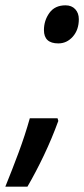

<svg xmlns="http://www.w3.org/2000/svg" viewBox="-72 -567 316 721"><path d="M147 -404Q93 -404 93 -454Q93 -490 113.5 -518.5Q134 -547 174 -547Q197 -547 210.5 -532.5Q224 -518 224 -495Q224 -455 201.5 -429.5Q179 -404 147 -404ZM-52 134Q-26 70 -2 5.5Q22 -59 40 -123H144L147 -113Q123 -47 93 16Q63 79 31 134Z"/></svg>

Font: Noto Sans ExtraCondensed SemiBold
Style: Italic
Weight: 600
Width: 2
Italic angle: -12°
Designer: Monotype Design Team
Foundry: Monotype Imaging Inc.
Version: Version 2.013; ttfautohint (v1.8.4.7-5d5b)